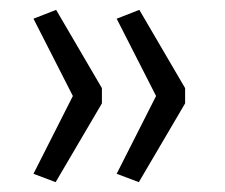

<svg xmlns="http://www.w3.org/2000/svg" viewBox="-20 -460 457 390"><path d="M93 -90 48 -107 128 -265 48 -422 94 -440 187 -281V-250ZM262 -90 217 -107 297 -265 217 -422 263 -440 356 -281V-250Z"/></svg>

Font: Nunito Sans 12pt Light
Style: Regular
Weight: 300
Designer: Vernon Adams
Foundry: Vernon Adams
Version: Version 3.101;gftools[0.9.27]